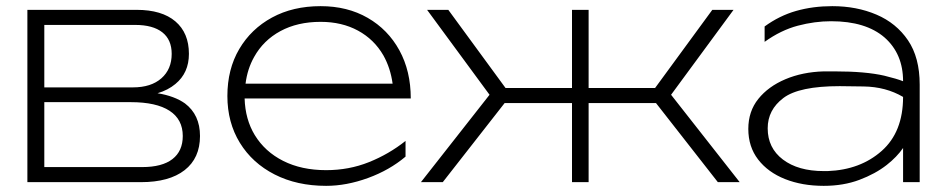

<svg xmlns="http://www.w3.org/2000/svg" viewBox="-20 -592 3079 624"><path d="M69 0V-560H424Q506 -560 550 -522.5Q594 -485 594 -417Q594 -355 550 -319Q526 -299 492 -289Q547 -280 581 -256Q630 -219 630 -150Q630 -78 580 -39Q530 0 438 0ZM124 -308H412Q471 -308 504.5 -337.5Q538 -367 538 -417Q538 -463 507.5 -487Q477 -511 419 -511H124ZM124 -49H442Q507 -49 540.5 -75Q574 -101 574 -150Q574 -204 531 -232Q488 -260 405 -260H124Z M1040 12Q945 12 872.5 -25Q800 -62 759.5 -128Q719 -194 719 -280Q719 -367 757.5 -432.5Q796 -498 864 -535Q932 -572 1022 -572Q1109 -572 1175 -534Q1241 -496 1278 -428.5Q1315 -361 1315 -272H775Q777 -204 808 -153Q841 -99 900.5 -69Q960 -39 1040 -39Q1114 -39 1179 -65Q1244 -91 1298 -134V-83Q1246 -39 1176 -13.5Q1106 12 1040 12ZM1256 -320Q1249 -371 1226 -412Q1196 -464 1143.5 -492.5Q1091 -521 1022 -521Q947 -521 891.5 -491Q836 -461 806 -407Q784 -368 778 -320Z M1839 0V-257H1620L1419 0H1348L1571 -284L1368 -560H1437L1623 -306H1839V-560H1893V-306H2109L2295 -560H2364L2161 -284L2384 0H2313L2112 -257H1893V0Z M2657 -360Q2676 -360 2693 -360Q2793 -360 2854 -346Q2895 -336 2915 -328Q2915 -417 2855 -470Q2794 -523 2681 -523Q2628 -523 2573 -508.5Q2518 -494 2465 -456V-506Q2513 -541 2567.5 -556.5Q2622 -572 2685 -572Q2764 -572 2828.5 -544.5Q2893 -517 2931 -461Q2969 -405 2969 -317V0H2915V-111Q2895 -82 2862 -56Q2825 -27 2773 -7.5Q2721 12 2657 12Q2587 12 2531.5 -10Q2476 -32 2444 -73.5Q2412 -115 2412 -173Q2412 -230 2444.5 -270.5Q2477 -311 2532.5 -334.5Q2588 -358 2657 -360ZM2915 -277Q2859 -310 2786.5 -311Q2714 -312 2709 -312Q2577 -312 2526 -273.5Q2475 -235 2475 -175Q2475 -111 2524.5 -73.5Q2574 -36 2657 -36Q2663 -36 2670 -36Q2776 -40 2845.5 -101.5Q2915 -163 2915 -277Z"/></svg>

Font: Bounded
Style: Regular
Weight: 200
Designer: Vlad Churkin
Version: Version 1.0